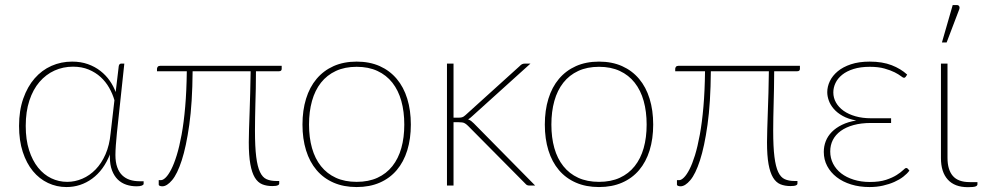

<svg xmlns="http://www.w3.org/2000/svg" viewBox="-20 -750 3977 776"><path d="M442.5 -345Q435 -371 421.2 -395.2Q407.5 -419.5 386.8 -438.5Q366 -457.5 338.2 -469Q310.5 -480.5 275 -480.5Q235 -480.5 200.2 -464.8Q165.5 -449 139.5 -418.8Q113.5 -388.5 98.8 -343.8Q84 -299 84 -241Q84 -185.5 97.5 -143.2Q111 -101 134 -72.5Q157 -44 187.2 -29.5Q217.5 -15 251.5 -15Q283 -15 312.8 -27.8Q342.5 -40.5 366.5 -65.2Q390.5 -90 406.5 -126.5Q422.5 -163 427 -211ZM560.5 -17.5V-7Q560.5 -3 553.5 0Q546.5 3 531.5 3Q510 3 490.5 -3.5Q471 -10 456.2 -24.2Q441.5 -38.5 432.8 -61.2Q424 -84 424 -116Q424 -118.5 424 -121.2Q424 -124 424.5 -126.5Q399 -62 352.5 -28Q306 6 248.5 6Q209 6 174 -10.5Q139 -27 113 -58.5Q87 -90 72 -136Q57 -182 57 -241Q57 -303 74 -351.5Q91 -400 120 -433.2Q149 -466.5 188 -483.8Q227 -501 271.5 -501Q306.5 -501 335.2 -490.8Q364 -480.5 386 -463.2Q408 -446 423.5 -423.8Q439 -401.5 447.5 -378L460 -483Q462 -493 470 -493H482.5L452.5 -212.5Q450 -187 448.2 -163.2Q446.5 -139.5 446.5 -123.5Q446.5 -94.5 453.8 -74.2Q461 -54 474 -41.5Q487 -29 504.8 -23.2Q522.5 -17.5 544 -17.5Z M1118.5 -471.5Q1118.5 -462 1107 -462H1014.5Q1014.5 -424 1013.8 -391.5Q1013 -359 1012.2 -330Q1011.5 -301 1011 -274.5Q1010.5 -248 1010.5 -222Q1010.5 -156.5 1015.5 -116.5Q1020.5 -76.5 1030.8 -54.8Q1041 -33 1057.2 -25.8Q1073.5 -18.5 1096 -18.5H1108.5V-8Q1108.5 -3.5 1102.2 -0.8Q1096 2 1080.5 2Q1057.5 2 1039.8 -5.2Q1022 -12.5 1010 -32.2Q998 -52 991.8 -86.5Q985.5 -121 985.5 -175Q985.5 -197 986.5 -227.5Q987.5 -258 988.8 -295Q990 -332 991.2 -374.2Q992.5 -416.5 993 -462H758.5Q757.5 -334 745 -245.5Q732.5 -157 714.5 -101.8Q696.5 -46.5 675.5 -21.8Q654.5 3 636 3Q630.5 3 626 1.2Q621.5 -0.5 621.5 -3.5V-22H631Q639 -22 649.8 -32.5Q660.5 -43 672 -65.2Q683.5 -87.5 694.2 -122.2Q705 -157 714 -206Q723 -255 728.5 -318.5Q734 -382 735 -462H614.5V-472Q614.5 -476 617.5 -480Q620.5 -484 627.5 -484H1118.5Z M1421.5 -501Q1474 -501 1514.8 -482.8Q1555.5 -464.5 1583.5 -431.2Q1611.5 -398 1626 -351Q1640.5 -304 1640.5 -246.5Q1640.5 -189 1626 -142.2Q1611.5 -95.5 1583.5 -62.5Q1555.5 -29.5 1514.8 -11.8Q1474 6 1421.5 6Q1369 6 1328.2 -11.8Q1287.5 -29.5 1259.5 -62.5Q1231.5 -95.5 1217 -142.2Q1202.5 -189 1202.5 -246.5Q1202.5 -304 1217 -351Q1231.5 -398 1259.5 -431.2Q1287.5 -464.5 1328.2 -482.8Q1369 -501 1421.5 -501ZM1421.5 -15Q1469.5 -15 1505.5 -31.5Q1541.5 -48 1565.8 -78.5Q1590 -109 1602 -151.5Q1614 -194 1614 -246.5Q1614 -299 1602 -342Q1590 -385 1565.8 -415.8Q1541.5 -446.5 1505.5 -463.2Q1469.5 -480 1421.5 -480Q1373.5 -480 1337.5 -463.2Q1301.5 -446.5 1277.2 -415.8Q1253 -385 1241 -342Q1229 -299 1229 -246.5Q1229 -194 1241 -151.5Q1253 -109 1277.2 -78.5Q1301.5 -48 1337.5 -31.5Q1373.5 -15 1421.5 -15Z M1813 -493V-274.5H1836Q1841.5 -274.5 1847.5 -276Q1853.5 -277.5 1861 -284.5L2080.5 -483Q2085 -488 2089.8 -490.5Q2094.5 -493 2102 -493H2124L1887.5 -279.5Q1883.5 -275.5 1879.8 -272.8Q1876 -270 1872 -267.5Q1879 -265 1884.5 -260.8Q1890 -256.5 1895 -251.5L2143 0H2120.5Q2115.5 0 2111.2 -1.5Q2107 -3 2103 -8L1871.5 -241.5Q1863 -250 1856 -253Q1849 -256 1834 -256H1813V0H1786.5V-493Z M2401 -501Q2453.5 -501 2494.2 -482.8Q2535 -464.5 2563 -431.2Q2591 -398 2605.5 -351Q2620 -304 2620 -246.5Q2620 -189 2605.5 -142.2Q2591 -95.5 2563 -62.5Q2535 -29.5 2494.2 -11.8Q2453.5 6 2401 6Q2348.5 6 2307.8 -11.8Q2267 -29.5 2239 -62.5Q2211 -95.5 2196.5 -142.2Q2182 -189 2182 -246.5Q2182 -304 2196.5 -351Q2211 -398 2239 -431.2Q2267 -464.5 2307.8 -482.8Q2348.5 -501 2401 -501ZM2401 -15Q2449 -15 2485 -31.5Q2521 -48 2545.2 -78.5Q2569.5 -109 2581.5 -151.5Q2593.5 -194 2593.5 -246.5Q2593.5 -299 2581.5 -342Q2569.5 -385 2545.2 -415.8Q2521 -446.5 2485 -463.2Q2449 -480 2401 -480Q2353 -480 2317 -463.2Q2281 -446.5 2256.8 -415.8Q2232.5 -385 2220.5 -342Q2208.5 -299 2208.5 -246.5Q2208.5 -194 2220.5 -151.5Q2232.5 -109 2256.8 -78.5Q2281 -48 2317 -31.5Q2353 -15 2401 -15Z M3213 -471.5Q3213 -462 3201.5 -462H3109Q3109 -424 3108.2 -391.5Q3107.5 -359 3106.8 -330Q3106 -301 3105.5 -274.5Q3105 -248 3105 -222Q3105 -156.5 3110 -116.5Q3115 -76.5 3125.2 -54.8Q3135.5 -33 3151.8 -25.8Q3168 -18.5 3190.5 -18.5H3203V-8Q3203 -3.5 3196.8 -0.8Q3190.5 2 3175 2Q3152 2 3134.2 -5.2Q3116.5 -12.5 3104.5 -32.2Q3092.5 -52 3086.2 -86.5Q3080 -121 3080 -175Q3080 -197 3081 -227.5Q3082 -258 3083.2 -295Q3084.5 -332 3085.8 -374.2Q3087 -416.5 3087.5 -462H2853Q2852 -334 2839.5 -245.5Q2827 -157 2809 -101.8Q2791 -46.5 2770 -21.8Q2749 3 2730.5 3Q2725 3 2720.5 1.2Q2716 -0.5 2716 -3.5V-22H2725.5Q2733.5 -22 2744.2 -32.5Q2755 -43 2766.5 -65.2Q2778 -87.5 2788.8 -122.2Q2799.5 -157 2808.5 -206Q2817.5 -255 2823 -318.5Q2828.5 -382 2829.5 -462H2709V-472Q2709 -476 2712 -480Q2715 -484 2722 -484H3213Z M3655.5 -60.5Q3646.5 -48 3631 -36Q3615.5 -24 3594.8 -14.8Q3574 -5.5 3548.8 0.2Q3523.5 6 3494.5 6Q3454 6 3420 -4.5Q3386 -15 3361.5 -34Q3337 -53 3323.2 -79Q3309.5 -105 3309.5 -136Q3309.5 -159 3317.5 -179.5Q3325.5 -200 3342 -216.8Q3358.5 -233.5 3383 -245.5Q3407.5 -257.5 3440.5 -263Q3408 -269 3385.8 -281.5Q3363.5 -294 3349.8 -310Q3336 -326 3329.8 -343.5Q3323.5 -361 3323.5 -377.5Q3323.5 -400 3334 -422Q3344.5 -444 3365.8 -461.8Q3387 -479.5 3419.2 -490.2Q3451.5 -501 3495 -501Q3546.5 -501 3583.8 -486.5Q3621 -472 3646.5 -448.5L3640.5 -439.5Q3637.5 -435.5 3633.5 -435.5Q3630 -435.5 3621 -442.5Q3612 -449.5 3595.8 -457.8Q3579.5 -466 3554.8 -473Q3530 -480 3495.5 -480Q3457.5 -480 3429.8 -471.2Q3402 -462.5 3383.8 -447.8Q3365.5 -433 3356.8 -414.5Q3348 -396 3348 -376.5Q3348 -354.5 3358.8 -335.5Q3369.5 -316.5 3389.5 -302.2Q3409.5 -288 3437.8 -280Q3466 -272 3500.5 -272H3581.5V-253H3500.5Q3460.5 -253 3429.8 -244.5Q3399 -236 3378 -220.8Q3357 -205.5 3346.2 -184.5Q3335.5 -163.5 3335.5 -138Q3335.5 -111 3347.2 -88.2Q3359 -65.5 3380 -49.2Q3401 -33 3430.5 -23.8Q3460 -14.5 3495.5 -14.5Q3534.5 -14.5 3561 -23.2Q3587.5 -32 3604.2 -42.8Q3621 -53.5 3629.8 -62.2Q3638.5 -71 3642.5 -71Q3646.5 -71 3649 -68Z M3783 -493H3809.5V-112Q3809.5 -64 3831 -39Q3852.5 -14 3899 -14H3930.5V-5Q3930.5 0.5 3922.8 3.5Q3915 6.5 3892 6.5Q3838.5 6.5 3810.8 -24Q3783 -54.5 3783 -111ZM3787 -578.5 3830.5 -729.5H3848Q3854 -729.5 3856.8 -724.5Q3859.5 -719.5 3857 -712.5L3806 -578.5Z"/></svg>

Font: Lato 2
Style: Regular
Weight: 200
Designer: Lukasz Dziedzic with Adam Twardoch and Botio Nikoltchev
Foundry: tyPoland Lukasz Dziedzic
Version: Version 2.015; 2015-08-06; http://www.latofonts.com/